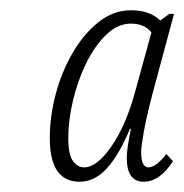

<svg xmlns="http://www.w3.org/2000/svg" viewBox="-20 -739 359 374"><path d="M135 -385Q77 -385 77 -470Q77 -512 88.5 -555.5Q100 -599 121.5 -636Q143 -673 172 -696Q201 -719 235 -719Q272 -719 292 -699L310 -712H319L277 -556Q265 -510 260 -481.5Q255 -453 255 -443Q255 -413 269 -413Q284 -413 304 -439L317 -425Q291 -385 260 -385Q227 -385 227 -431Q227 -442 229 -455Q231 -468 235 -488H233Q213 -439 189 -412Q165 -385 135 -385ZM144 -413Q169 -413 197.5 -454.5Q226 -496 244 -563L275 -676Q261 -693 235 -693Q209 -693 186.5 -671Q164 -649 147.5 -615Q131 -581 122 -542.5Q113 -504 113 -470Q113 -438 122 -425.5Q131 -413 144 -413Z"/></svg>

Font: Noto Serif ExtraCondensed ExtraLight
Style: Italic
Weight: 200
Width: 2
Italic angle: -12°
Designer: Monotype Design Team
Foundry: Monotype Imaging Inc.
Version: Version 2.014; ttfautohint (v1.8.4.7-5d5b)